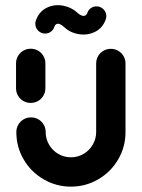

<svg xmlns="http://www.w3.org/2000/svg" viewBox="-20 -703 536 727"><path d="M96.3 -313.3Q81.1 -313.3 68.3 -320.7Q55.6 -328.1 48.1 -340.9Q40.7 -353.7 40.7 -368.9V-463Q40.7 -478.1 48.1 -490.9Q55.6 -503.7 68.3 -511.1Q81.1 -518.5 96.3 -518.5Q111.5 -518.5 124.3 -511.1Q137 -503.7 144.4 -490.9Q151.9 -478.1 151.9 -463V-368.9Q151.9 -353.7 144.4 -340.9Q137 -328.1 124.3 -320.7Q111.5 -313.3 96.3 -313.3ZM399.6 -518.1Q414.8 -518.1 427.6 -510.7Q440.4 -503.3 447.8 -490.6Q455.2 -477.8 455.2 -462.6V-203Q455.2 -146.3 427.2 -98.9Q399.3 -51.5 351.7 -23.9Q304.1 3.7 248.5 3.7Q193 3.7 145.4 -23.9Q97.8 -51.5 69.8 -98.9Q41.9 -146.3 41.9 -203Q41.9 -218.1 49.3 -230.9Q56.7 -243.7 69.4 -251.1Q82.2 -258.5 97.4 -258.5Q112.6 -258.5 125.4 -251.1Q138.1 -243.7 145.6 -230.9Q153 -218.1 153 -203Q153 -177 165.9 -155Q178.9 -133 200.7 -120.2Q222.6 -107.4 248.5 -107.4Q274.4 -107.4 296.3 -120.2Q318.1 -133 331.1 -155Q344.1 -177 344.1 -203V-462.6Q344.1 -477.8 351.5 -490.6Q358.9 -503.3 371.7 -510.7Q384.4 -518.1 399.6 -518.1ZM345.6 -678.9Q360.7 -678.9 371.7 -668Q382.6 -657 382.6 -641.9Q382.6 -635.2 380.4 -629.6Q369.3 -597.4 340.9 -583Q312.6 -568.5 279.4 -573.5Q246.3 -578.5 223 -600.4Q214.1 -608.5 206.9 -611.5Q199.6 -614.4 194.1 -611.9Q188.5 -609.3 185.6 -600.7Q181.9 -589.6 172.4 -582.8Q163 -575.9 150.7 -575.9Q135.6 -575.9 124.6 -586.9Q113.7 -597.8 113.7 -613Q113.7 -619.6 115.9 -625.2Q127.4 -658.5 155.7 -673Q184.1 -687.4 216.9 -681.9Q249.6 -676.3 273.3 -654.4Q281.5 -647 288.9 -644.3Q296.3 -641.5 302 -643.9Q307.8 -646.3 310.7 -654.1Q314.4 -665.2 323.9 -672Q333.3 -678.9 345.6 -678.9Z"/></svg>

Font: 26F Galaxy Sans
Style: Regular
Weight: 400
Designer: C₂₉H₂₅N₃O₅
Version: Version 1.100;FEAKit 1.0